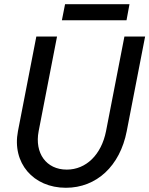

<svg xmlns="http://www.w3.org/2000/svg" viewBox="-20 -873 707 909"><path d="M292 16C437 16 548 -87 580 -252L667 -700H569L482 -252C460 -141 388 -70 296 -70C199 -70 143 -148 163 -252L250 -700H152L65 -252C36 -102 137 16 292 16ZM273 -777H579L593 -853H288Z"/></svg>

Font: Uncut Sans Medium Italic
Style: Regular
Weight: 500
Italic angle: -11°
Designer: Kasper Nordkvist
Foundry: UNCUT.wtf
Version: Version 1.304;Glyphs 3.2 (3246)